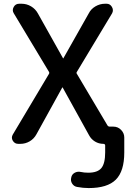

<svg xmlns="http://www.w3.org/2000/svg" viewBox="-20 -750 710 1001"><path d="M75.2 0Q56.6 0 46.9 -16.1Q37.1 -32.2 46.9 -48.8L234.4 -363.3Q239.3 -370.1 234.4 -377L51.8 -680.7Q42 -696.3 51.3 -713.4Q60.5 -730.5 80.1 -730.5H92.8Q119.1 -730.5 142.1 -716.8Q165 -703.1 177.7 -679.7L308.6 -446.3Q308.6 -445.3 309.6 -445.3Q310.5 -445.3 310.5 -446.3L442.4 -679.7Q454.1 -703.1 477.5 -716.8Q501 -730.5 527.3 -730.5H536.1Q553.7 -730.5 563.5 -713.9Q573.2 -697.3 564.5 -680.7L381.8 -377Q376 -370.1 381.8 -363.3L540 -96.7Q543.9 -89.8 552.7 -89.8H571.3Q594.7 -89.8 611.3 -72.8Q627.9 -55.7 627.9 -33.2V44.9Q627.9 142.6 584 186.5Q540 230.5 442.4 230.5Q413.1 230.5 381.8 224.6Q365.2 221.7 356 207Q346.7 192.4 351.6 174.8Q354.5 159.2 369.1 150.9Q383.8 142.6 401.4 146.5Q418.9 150.4 440.4 150.4Q488.3 150.4 508.3 126.5Q528.3 102.5 528.3 44.9V7.8Q528.3 4.9 525.9 2.4Q523.4 0 519.5 0Q495.1 0 475.1 -12.2Q455.1 -24.4 444.3 -44.9L306.6 -293.9Q306.6 -294.9 305.7 -294.9Q304.7 -294.9 304.7 -293.9L169.9 -49.8Q157.2 -26.4 134.8 -13.2Q112.3 0 85.9 0Z"/></svg>

Font: Rounded Mgen+ 2p medium
Style: Regular
Weight: 500
Designer: [Source Han Sans]
Ryoko NISHIZUKA  (kana & ideographs); Paul D. Hunt (Latin, Greek & Cyrillic); Wenlong ZHANG  (bopomofo
Version: Version 1.059.20150602